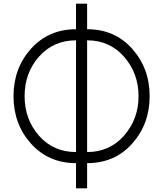

<svg xmlns="http://www.w3.org/2000/svg" viewBox="-20 -870 881 1038"><path d="M391 -850V-712Q243 -712 148 -607Q53 -501 53 -350Q53 -199 148 -93Q243 12 391 12V148H451V12Q600 12 694 -93Q789 -199 789 -350Q789 -501 694 -607Q600 -712 451 -712V-850ZM391 -652V-48Q269 -48 191 -136Q113 -225 113 -350Q113 -476 191 -564Q269 -652 391 -652ZM451 -652Q572 -652 650 -564Q729 -474 729 -350Q729 -226 650 -136Q572 -48 451 -48Z"/></svg>

Font: Unageo Variable
Style: Regular
Weight: 300
Designer: Richard Sepsi
Foundry: Richard Sepsi
Version: Version 2.200